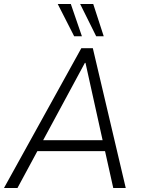

<svg xmlns="http://www.w3.org/2000/svg" viewBox="-28 -948 725 968"><path d="M-8 0 382 -705H440L606 0H543L498 -202L526 -186H134L169 -202L60 0ZM400 -631 183 -229 165 -241H513L492 -229L403 -631ZM457 -765 376 -928H442L495 -765ZM346 -765 263 -928H329L385 -765Z"/></svg>

Font: Nunito Sans 10pt SemiCondensed Light
Style: Italic
Weight: 300
Width: 4
Italic angle: -9°
Designer: Vernon Adams
Foundry: Vernon Adams
Version: Version 3.101;gftools[0.9.27]